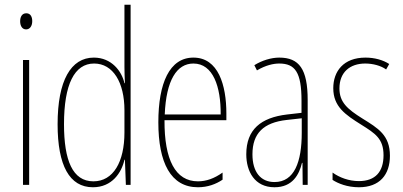

<svg xmlns="http://www.w3.org/2000/svg" viewBox="-20 -780 1699 810"><path d="M91 -724C71 -724 65 -706 65 -690C65 -672 73 -656 90 -656C106 -656 116 -670 116 -691C116 -707 110 -724 91 -724ZM103 -527H77V0H103Z M372 10C453 10 493 -52 505 -106H507L511 0H531V-760H505V-497C505 -475 506 -454 507 -429H505C494 -479 451 -537 376 -537C279 -537 223 -440 223 -256C223 -82 273 10 372 10ZM374 -15C286 -15 250 -104 250 -256C250 -424 294 -512 377 -512C457 -512 505 -432 505 -315V-221C505 -97 458 -15 374 -15Z M796 -537C695 -537 648 -429 648 -264C648 -94 700 10 815 10C856 10 891 -3 919 -22V-52C884 -27 850 -15 815 -15C720 -15 673 -106 674 -273H935V-301C935 -421 901 -537 796 -537ZM796 -512C879 -512 912 -414 911 -297H675C681 -442 726 -512 796 -512Z M1158 -537C1124 -537 1085 -525 1053 -505L1064 -483C1101 -505 1134 -512 1158 -512C1225 -512 1252 -475 1252 -355V-304L1191 -297C1081 -284 1019 -234 1019 -129C1019 -57 1054 10 1138 10C1214 10 1242 -43 1254 -93H1256L1257 0H1278V-358C1278 -489 1242 -537 1158 -537ZM1190 -274 1253 -281V-220C1253 -97 1222 -12 1138 -12C1080 -12 1045 -54 1045 -129C1045 -217 1091 -263 1190 -274Z M1625 -123C1625 -210 1575 -239 1509 -280C1445 -320 1412 -349 1412 -407C1412 -475 1456 -512 1521 -512C1553 -512 1587 -503 1609 -487L1622 -510C1596 -527 1560 -537 1522 -537C1429 -537 1386 -479 1386 -408C1386 -330 1437 -296 1504 -254C1563 -217 1598 -195 1598 -125C1598 -56 1564 -16 1494 -16C1452 -16 1412 -31 1383 -52V-21C1406 -6 1445 10 1494 10C1582 10 1625 -43 1625 -123Z"/></svg>

Font: Noto Sans Malayalam ExtraCondensed Thin
Style: Regular
Weight: 100
Width: 2
Designer: Jelle Bosma - Monotype Design Team
Foundry: Monotype Imaging Inc.
Version: Version 2.104